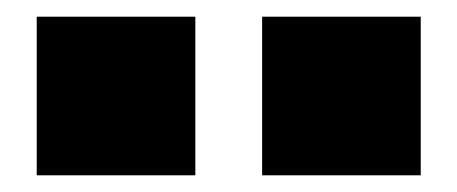

<svg xmlns="http://www.w3.org/2000/svg" viewBox="-20 -780 548 230"><path d="M294 -570V-760H484V-570ZM24 -570V-760H214V-570Z"/></svg>

Font: M PLUS 1 Black
Style: Regular
Weight: 900
Designer: Coji Morishita
Foundry: UNDERFOREST DESIGN
Version: Version 1.001